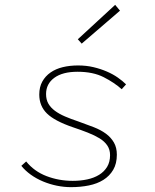

<svg xmlns="http://www.w3.org/2000/svg" viewBox="-20 -760 640 792"><path d="M273 12Q244 12 214.5 6Q185 0 157.5 -11.5Q130 -23 107 -39.5Q84 -56 68 -76L88 -94Q121 -53 172 -33.5Q223 -14 280 -14Q312 -14 340 -20Q368 -26 389 -39Q410 -52 422 -72Q434 -92 434 -120Q434 -143 422.5 -160Q411 -177 390.5 -189.5Q370 -202 342 -213Q314 -224 281 -235Q205 -261 173.5 -292Q142 -323 142 -370Q142 -401 154.5 -423.5Q167 -446 188.5 -461Q210 -476 239 -483Q268 -490 302 -490Q336 -490 365.5 -483Q395 -476 420.5 -465Q446 -454 466 -440Q486 -426 500 -412L482 -392Q452 -419 408 -441.5Q364 -464 300 -464Q238 -464 204 -439Q170 -414 170 -372Q170 -349 179.5 -332.5Q189 -316 206.5 -303Q224 -290 248.5 -279.5Q273 -269 303 -259Q337 -247 366.5 -235.5Q396 -224 417 -208.5Q438 -193 450 -172Q462 -151 462 -122Q462 -85 447 -59.5Q432 -34 406.5 -18Q381 -2 346.5 5Q312 12 273 12ZM317 -580 301 -598 455 -740 475 -716Z"/></svg>

Font: Source Code Pro ExtraLight
Style: Italic
Weight: 200
Italic angle: -11°
Monospace: yes
Designer: Paul D. Hunt, Teo Tuominen
Foundry: Adobe Systems Incorporated
Version: Version 1.050;PS 1.000;hotconv 16.6.51;makeotf.lib2.5.65220